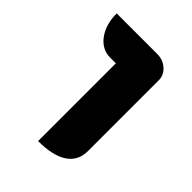

<svg xmlns="http://www.w3.org/2000/svg" viewBox="-153 -968 653 653"><g transform="rotate(45 173.5 -642.0)"><path d="M143 -768H116Q76 -768 50.5 -802.5Q25 -837 25 -890H220Q248 -890 267.5 -872.5Q287 -855 287 -831V-490Q287 -443 250.5 -418.5Q214 -394 143 -394Z"/></g></svg>

Font: K2D ExtraBold
Style: Regular
Weight: 800
Designer: Katatrad Aksorn Co.,Ltd.
Foundry: Cadson Demak Co.,Ltd.
Version: Version 1.000; ttfautohint (v1.6)